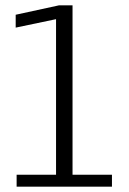

<svg xmlns="http://www.w3.org/2000/svg" viewBox="-20 -696 481 716"><path d="M42 0H397.5V-44.5H250.5V-676H199.5L38.5 -641V-593L189 -624.5V-44.5H42Z"/></svg>

Font: Anybody Light
Style: Regular
Weight: 300
Designer: Tyler Finck
Foundry: Etcetera Type Company
Version: Version 1.111; ttfautohint (v1.8.4)